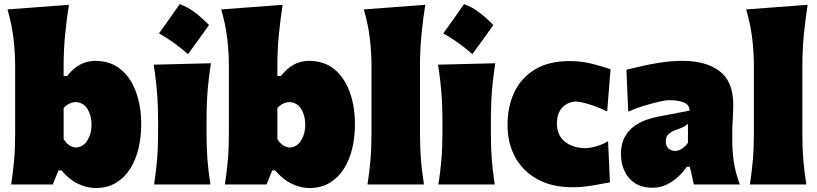

<svg xmlns="http://www.w3.org/2000/svg" viewBox="-20 -903 4002 940"><path d="M447.3 17.6Q405.8 17.6 362.1 -3.2Q318.4 -23.9 280.8 -68.8H266.6L238.3 0H34.7Q43.9 -61 49.1 -119.1Q54.2 -177.2 54.2 -250.5V-577.6Q54.2 -647.5 45.9 -716.1Q37.6 -784.7 16.6 -856.9L317.4 -879.4Q306.6 -811.5 299.1 -736.1Q291.5 -660.6 291.5 -577.6V-531.2H309.1Q366.7 -605 445.3 -605Q521 -605 571 -563.5Q621.1 -522 646.2 -451.7Q671.4 -381.3 671.4 -293.9Q671.4 -232.9 658.2 -176.8Q645 -120.6 617.4 -76.9Q589.8 -33.2 547.6 -7.8Q505.4 17.6 447.3 17.6ZM351.1 -180.7Q388.7 -183.1 408.4 -216.3Q428.2 -249.5 428.2 -291.5Q428.2 -336.4 408.7 -368.7Q389.2 -400.9 351.1 -403.3Q316.4 -401.9 291.5 -374V-222.7Q301.3 -205.1 315.9 -194.1Q330.6 -183.1 351.1 -180.7Z M859.8 -882.9Q901.1 -867.9 937.1 -839.9Q973.1 -812 1003.2 -780.3Q978.5 -745.4 952.9 -710Q927.4 -674.5 900.6 -638Q869.4 -665.4 834.5 -690.9Q799.6 -716.4 758.3 -739.5Q811.4 -813.1 859.8 -882.9ZM734.4 0Q743.7 -61 748.8 -119.1Q753.9 -177.2 753.9 -250.5V-308.6Q753.9 -371.1 751 -418.5Q748 -465.8 743.4 -505.9Q738.8 -545.9 732.4 -586.4L1012.7 -593.3Q1006.3 -551.8 1001.5 -510.7Q996.6 -469.7 993.9 -421.4Q991.2 -373 991.2 -308.6V-250.5Q991.2 -177.2 995.8 -119.1Q1000.5 -61 1010.3 0Z M1493.7 17.6Q1452.1 17.6 1408.4 -3.2Q1364.7 -23.9 1327.1 -68.8H1313L1284.7 0H1081.1Q1090.3 -61 1095.5 -119.1Q1100.6 -177.2 1100.6 -250.5V-577.6Q1100.6 -647.5 1092.3 -716.1Q1084 -784.7 1063 -856.9L1363.8 -879.4Q1353 -811.5 1345.5 -736.1Q1337.9 -660.6 1337.9 -577.6V-531.2H1355.5Q1413.1 -605 1491.7 -605Q1567.4 -605 1617.4 -563.5Q1667.5 -522 1692.6 -451.7Q1717.8 -381.3 1717.8 -293.9Q1717.8 -232.9 1704.6 -176.8Q1691.4 -120.6 1663.8 -76.9Q1636.2 -33.2 1594 -7.8Q1551.8 17.6 1493.7 17.6ZM1397.5 -180.7Q1435.1 -183.1 1454.8 -216.3Q1474.6 -249.5 1474.6 -291.5Q1474.6 -336.4 1455.1 -368.7Q1435.5 -400.9 1397.5 -403.3Q1362.8 -401.9 1337.9 -374V-222.7Q1347.7 -205.1 1362.3 -194.1Q1377 -183.1 1397.5 -180.7Z M1779.3 0Q1788.6 -61 1793.7 -119.1Q1798.8 -177.2 1798.8 -250.5V-577.6Q1798.8 -647.5 1790.5 -716.1Q1782.2 -784.7 1761.2 -856.9L2062 -879.4Q2051.3 -811.5 2043.7 -736.1Q2036.1 -660.6 2036.1 -577.6V-250.5Q2036.1 -177.2 2041 -119.1Q2045.9 -61 2055.7 0Z M2251.9 -882.9Q2293.2 -867.9 2329.2 -839.9Q2365.2 -812 2395.3 -780.3Q2370.6 -745.4 2345 -710Q2319.5 -674.5 2292.7 -638Q2261.5 -665.4 2226.6 -690.9Q2191.7 -716.4 2150.3 -739.5Q2203.5 -813.1 2251.9 -882.9ZM2126.5 0Q2135.7 -61 2140.9 -119.1Q2146 -177.2 2146 -250.5V-308.6Q2146 -371.1 2143.1 -418.5Q2140.1 -465.8 2135.5 -505.9Q2130.9 -545.9 2124.5 -586.4L2404.8 -593.3Q2398.4 -551.8 2393.6 -510.7Q2388.7 -469.7 2386 -421.4Q2383.3 -373 2383.3 -308.6V-250.5Q2383.3 -177.2 2387.9 -119.1Q2392.6 -61 2402.3 0Z M2782.7 13.7Q2682.6 13.7 2611.3 -25.4Q2540 -64.5 2502.4 -133.3Q2464.8 -202.1 2464.8 -291.5Q2464.8 -381.8 2498.5 -452.4Q2532.2 -522.9 2599.9 -563.5Q2667.5 -604 2769 -604Q2826.7 -604 2879.4 -590.6Q2932.1 -577.1 2969.2 -564L2952.6 -357.4Q2897.5 -383.3 2857.4 -394.5Q2817.4 -405.8 2797.4 -405.8Q2757.8 -403.3 2732.2 -375.7Q2706.5 -348.1 2706.5 -298.8Q2706.5 -241.7 2744.6 -210.2Q2782.7 -178.7 2846.2 -177.7Q2866.2 -177.7 2897.5 -186.3Q2928.7 -194.8 2957 -211.4L2966.3 -10.3Q2930.7 -3.4 2881.3 5.1Q2832 13.7 2782.7 13.7Z M3175.8 16.1Q3122.6 16.1 3088.1 -6.6Q3053.7 -29.3 3036.9 -66.7Q3020 -104 3020 -147.5Q3020 -198.7 3038.8 -232.4Q3057.6 -266.1 3086.2 -286.1Q3114.7 -306.2 3145.5 -316.7Q3176.3 -327.1 3199.7 -331.5L3355.5 -361.3Q3358.4 -412.6 3253.9 -412.6Q3240.7 -412.6 3206.8 -405Q3172.9 -397.5 3131.6 -384.8Q3090.3 -372.1 3055.7 -356.4L3046.9 -561.5Q3076.7 -568.8 3120.6 -579.1Q3164.6 -589.4 3216.8 -597.2Q3269 -605 3322.8 -605Q3436.5 -605 3503.2 -554.4Q3569.8 -503.9 3569.8 -390.1Q3569.8 -360.4 3567.4 -318.8Q3564.9 -277.3 3564.9 -248V-216.3Q3564.9 -168 3572.3 -113.8Q3579.6 -59.6 3602.1 0H3377L3357.4 -86.4H3342.3Q3325.7 -61.5 3300.3 -37.8Q3274.9 -14.2 3243.2 1Q3211.4 16.1 3175.8 16.1ZM3285.6 -164.1Q3301.3 -164.1 3318.6 -175Q3335.9 -186 3348.1 -204.1V-297.4Q3340.3 -289.6 3328.6 -283Q3316.9 -276.4 3289.6 -267.1Q3271.5 -261.2 3255.6 -249Q3239.7 -236.8 3239.7 -210.9Q3239.7 -186 3254.2 -175Q3268.6 -164.1 3285.6 -164.1Z M3651.4 0Q3660.6 -61 3665.8 -119.1Q3670.9 -177.2 3670.9 -250.5V-577.6Q3670.9 -647.5 3662.6 -716.1Q3654.3 -784.7 3633.3 -856.9L3934.1 -879.4Q3923.3 -811.5 3915.8 -736.1Q3908.2 -660.6 3908.2 -577.6V-250.5Q3908.2 -177.2 3913.1 -119.1Q3918 -61 3927.7 0Z"/></svg>

Font: Pinar Black
Style: Regular
Weight: 900
Designer: Amin Abedi
Version: Version 3.000